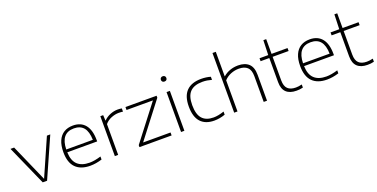

<svg xmlns="http://www.w3.org/2000/svg" viewBox="-22 -1621 4794 2444"><g transform="rotate(-20 2375.0 -399.5)"><path d="M511 -540.5H556.5L316.5 0H257.5L17.5 -540.5H67L289 -36Z M1087 -252.5H682Q685.5 -138.5 742.2 -84.8Q799 -31 905.5 -31Q972.5 -31 1060.5 -58V-17Q977.5 9 901.5 9Q772.5 9 704 -60Q635.5 -129 635.5 -270Q635.5 -361.5 663 -423.8Q690.5 -486 741.5 -517.2Q792.5 -548.5 864 -548.5Q971.5 -548.5 1029.2 -477.8Q1087 -407 1087 -269.5ZM682 -290.5H1042Q1039.5 -402.5 994.8 -456.2Q950 -510 864 -510Q687 -510 682 -290.5Z M1234.5 -540.5H1273L1277 -467H1281Q1315 -502.5 1366.2 -523.8Q1417.5 -545 1469 -545Q1500 -545 1525.5 -540V-496.5Q1501.5 -500.5 1468 -500.5Q1419 -500.5 1366.5 -479.5Q1314 -458.5 1279.5 -416.5V0H1234.5Z M1632 -40H2003.5V0H1568V-27L1932.5 -500.5H1575V-540.5H1996.5V-513.5Z M2131.5 0V-540.5H2176.5V0ZM2117 -711Q2117 -727 2127 -737Q2137 -747 2154 -747Q2171 -747 2181 -737Q2191 -727 2191 -711Q2191 -694.5 2181 -685Q2171 -675.5 2154 -675.5Q2137 -675.5 2127 -685Q2117 -694.5 2117 -711Z M2334.5 -270Q2334.5 -411 2402.8 -479.8Q2471 -548.5 2602.5 -548.5Q2635 -548.5 2667.8 -544Q2700.5 -539.5 2728.5 -531V-489Q2696.5 -498 2666.8 -502.8Q2637 -507.5 2604 -507.5Q2491.5 -507.5 2436.5 -451.2Q2381.5 -395 2381.5 -272Q2381.5 -147 2432.8 -89.5Q2484 -32 2585.5 -32Q2649 -32 2728.5 -59.5V-17.5Q2656 9 2581 9Q2461.5 9 2398 -60.2Q2334.5 -129.5 2334.5 -270Z M2851 -808H2896V-476.5H2899Q2939.5 -512 2991.5 -530.2Q3043.5 -548.5 3101.5 -548.5Q3193.5 -548.5 3244.8 -501Q3296 -453.5 3296 -351V0H3251V-349.5Q3251 -433 3210.8 -469.5Q3170.5 -506 3096 -506Q3040.5 -506 2987.8 -485Q2935 -464 2896 -422V0H2851Z M3782 -43V-1Q3757.5 5 3737.8 7Q3718 9 3693.5 9Q3604 9 3556.5 -36Q3509 -81 3509 -173.5V-500.5H3391V-540.5H3509L3515.5 -740H3554V-540.5H3770.5V-500.5H3554V-181.5Q3554 -103 3590.8 -67.5Q3627.5 -32 3699.5 -32Q3718.5 -32 3737.2 -34.5Q3756 -37 3782 -43Z M4294.5 -252.5H3889.5Q3893 -138.5 3949.8 -84.8Q4006.5 -31 4113 -31Q4180 -31 4268 -58V-17Q4185 9 4109 9Q3980 9 3911.5 -60Q3843 -129 3843 -270Q3843 -361.5 3870.5 -423.8Q3898 -486 3949 -517.2Q4000 -548.5 4071.5 -548.5Q4179 -548.5 4236.8 -477.8Q4294.5 -407 4294.5 -269.5ZM3889.5 -290.5H4249.5Q4247 -402.5 4202.2 -456.2Q4157.5 -510 4071.5 -510Q3894.5 -510 3889.5 -290.5Z M4744 -43V-1Q4719.5 5 4699.8 7Q4680 9 4655.5 9Q4566 9 4518.5 -36Q4471 -81 4471 -173.5V-500.5H4353V-540.5H4471L4477.5 -740H4516V-540.5H4732.5V-500.5H4516V-181.5Q4516 -103 4552.8 -67.5Q4589.5 -32 4661.5 -32Q4680.5 -32 4699.2 -34.5Q4718 -37 4744 -43Z"/></g></svg>

Font: Encode Sans Expanded ExtraLight
Style: Regular
Weight: 275
Width: 7
Designer: Multiple Designers
Foundry: Impallari Type
Version: Version 2.000